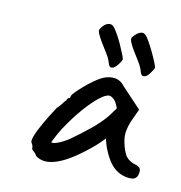

<svg xmlns="http://www.w3.org/2000/svg" viewBox="-88 -660 679 719"><g transform="rotate(15 251.0 -300.5)"><path d="M112 -31Q108 -39 99.5 -44.5Q91 -50 91 -54Q91 -58 89 -64Q87 -70 83 -74Q78 -80 84.5 -102Q91 -124 106 -156.5Q121 -189 140 -224Q148 -232 156 -245Q164 -258 168 -262Q168 -266 171 -269.5Q174 -273 178 -273L180 -282Q181 -287 191 -299Q201 -311 215 -325.5Q229 -340 244.5 -353.5Q260 -367 270 -373Q291 -387 313.5 -388.5Q336 -390 352 -377Q355 -374 363 -366.5Q371 -359 382 -349.5Q393 -340 403 -331L440 -298L422 -248Q409 -208 415.5 -178Q422 -148 435 -126Q440 -115 453 -106.5Q466 -98 480 -96Q488 -95 495 -90Q502 -85 502 -74Q502 -59 496.5 -51.5Q491 -44 481 -42Q448 -38 419 -55Q390 -72 366 -118Q362 -124 355.5 -140.5Q349 -157 348 -162Q344 -157 334.5 -145.5Q325 -134 319 -128Q248 -56 197 -32.5Q146 -9 112 -31ZM154 -96Q156 -91 175.5 -99Q195 -107 220 -127Q254 -156 284.5 -185.5Q315 -215 336 -245L358 -281Q348 -304 337.5 -312Q327 -320 319 -320Q306 -320 283 -298.5Q260 -277 233 -240Q206 -203 180 -155Q169 -134 161.5 -115Q154 -96 154 -96ZM307 -426Q296 -421 291.5 -426Q287 -431 281 -447Q276 -458 264 -473.5Q252 -489 240.5 -505Q229 -521 222 -534Q215 -547 220 -553Q230 -572 243 -577.5Q256 -583 265 -575Q271 -571 282.5 -555Q294 -539 305 -519.5Q316 -500 324 -484Q332 -468 332 -465Q333 -463 329 -455Q325 -447 319 -438.5Q313 -430 307 -426ZM432 -426Q420 -421 415.5 -426Q411 -431 405 -447Q400 -458 388.5 -473.5Q377 -489 365 -505Q353 -521 346.5 -534Q340 -547 344 -553Q356 -571 368.5 -577Q381 -583 390 -575Q396 -571 407 -555Q418 -539 429.5 -519.5Q441 -500 449 -484Q457 -468 457 -465Q457 -463 453 -455Q449 -447 443.5 -438.5Q438 -430 432 -426Z"/></g></svg>

Font: Caveat Medium
Style: Regular
Weight: 500
Designer: Pablo Impallari
Foundry: Pablo Impallari
Version: Version 2.000